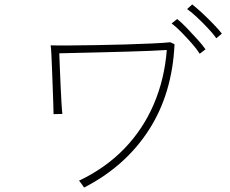

<svg xmlns="http://www.w3.org/2000/svg" viewBox="-20 -875 1040 868"><path d="M360 -27Q360 -28 354.5 -35.5Q349 -43 343.5 -50.5Q338 -58 337 -58Q457 -115 542 -203Q627 -291 675.5 -404.5Q724 -518 734 -649Q704 -647 656.5 -645Q609 -643 552.5 -641.5Q496 -640 439 -638.5Q382 -637 332 -636Q282 -635 248 -634Q249 -609 250.5 -569Q252 -529 254 -486.5Q256 -444 258 -409.5Q260 -375 262 -360L222 -359Q222 -372 221 -403.5Q220 -435 218.5 -474.5Q217 -514 215.5 -554Q214 -594 212.5 -625.5Q211 -657 209 -670Q238 -669 293 -669.5Q348 -670 414.5 -671Q481 -672 547 -674Q613 -676 667.5 -678.5Q722 -681 750 -684L769 -675Q759 -452 653 -287.5Q547 -123 360 -27ZM883 -632Q870 -653 847 -679Q824 -705 800 -729.5Q776 -754 756 -769L781 -789Q799 -775 824 -749Q849 -723 873 -696.5Q897 -670 909 -652ZM958 -702Q944 -722 920 -747.5Q896 -773 871 -796.5Q846 -820 826 -834L849 -855Q867 -841 893.5 -816.5Q920 -792 945 -766Q970 -740 983 -723Z"/></svg>

Font: Zen Kaku Gothic New Light
Style: Regular
Weight: 300
Designer: Yoshimichi Ohira
Foundry: Positype
Version: Version 1.002